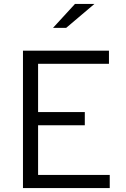

<svg xmlns="http://www.w3.org/2000/svg" viewBox="-20 -958 640 978"><path d="M97 0V-700H535V-633H174V-387H412V-320H174V-67H539V0ZM250 -816 362 -938H461L317 -816Z"/></svg>

Font: Red Hat Mono
Style: Regular
Weight: 300
Monospace: yes
Designer: Pentagram, MCKL
Foundry: Pentagram, MCKL
Version: Version 1.023